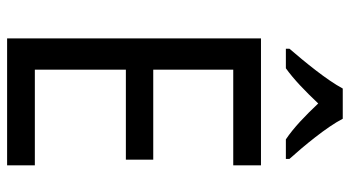

<svg xmlns="http://www.w3.org/2000/svg" viewBox="-242 -742 984 540"><g transform="rotate(90 250.0 -472.0)"><path d="M314 -944H229C205 -899 154 -837 117 -794V-784H172C203 -806 237 -839 271 -875C305 -839 339 -806 372 -784H427V-794C391 -834 337 -899 314 -944ZM445 0V-78H176V-334H429V-411H176V-636H445V-714H88V0Z"/></g></svg>

Font: Noto Sans Lao Looped SemiCondensed
Style: Regular
Weight: 400
Width: 4
Designer: Mark Frömberg, Ben Mitchell
Foundry: The Fontpad Ltd
Version: Version 1.003